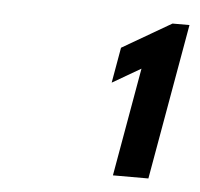

<svg xmlns="http://www.w3.org/2000/svg" viewBox="-35 -860 399 383"><g transform="rotate(5 165.0 -669.0)"><path d="M185.4 -697 242.2 -730 204 -513H275L330 -825H296L197.9 -768Z"/></g></svg>

Font: Hussar Wysoki
Style: Obl
Weight: 700
Foundry: Cannot Into Space Fonts
Version: Version 0.92